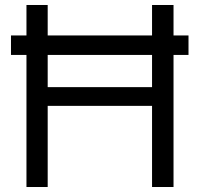

<svg xmlns="http://www.w3.org/2000/svg" viewBox="-20 -759 799 769"><path d="M735 -539H675V-10H589V-335H171V-10H86V-539H24V-617H86V-739H171V-617H589V-739H675V-617H735ZM589 -539H171V-410H589Z"/></svg>

Font: Kakao Big Sans
Style: Regular
Weight: 400
Designer: Park Young-rak; Lee Sang-min; Kim Jung-jin; Min Bon; Park Min-gyu;
Foundry: Kakao Corporation
Version: Version 2.003